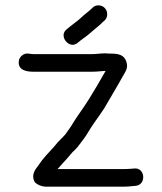

<svg xmlns="http://www.w3.org/2000/svg" viewBox="-20 -702 608 720"><path d="M349 -682C339.7 -682 332 -678.7 326 -672C312 -658 295 -647 280 -632C265.9 -619.5 256.8 -614.4 242 -602L231 -593C196.5 -567.9 240.6 -513.7 272 -542L283 -551C299.6 -563.1 309.9 -570.2 325 -584C338.1 -595.8 354.6 -607.3 365 -619L373 -626C379 -632 382 -639.7 382 -649C382 -667.5 367.5 -682 349 -682ZM325 -499H106C100.2 -499 92.9 -500.3 87 -501C68.4 -503.9 52.3 -488.9 50.5 -472.5C47 -440.6 75.3 -433 106 -433H325C335.7 -433 347 -433.7 359 -435L372 -436H376C357.4 -402.5 334.4 -363.9 314 -331C293.2 -297.4 273.4 -272.1 254 -241C245.6 -225.3 234 -211.5 225 -198C218.1 -189.4 202.5 -175.4 197 -169L182 -151C160.3 -127.4 142 -109 124 -82C110.3 -64.1 97.6 -46.5 108.5 -22.5C113.6 -11.2 136.4 -2 152 -2H444C454.7 -2 465 -2.7 475 -4L488 -5C530.5 -8.3 524.7 -76.1 482 -70L469 -69C461 -68.3 452.7 -68 444 -68H196C206.7 -80.5 219.1 -94 231 -107C245.5 -122.8 245.6 -126.2 261 -140C267.7 -146.7 273.3 -153.3 278 -160C288.8 -174.4 301.2 -189.6 311 -207C327.9 -236.5 351.1 -264.8 371 -296C392.6 -334.1 420.2 -378.6 440.5 -416C449.5 -432.6 462.9 -447 453 -473C444.3 -495.9 425 -501 396 -501C388.7 -501 381.7 -501.3 375 -502C357.9 -502 339.4 -499 325 -499Z"/></svg>

Font: HoneyBee
Style: Reg
Weight: 400
Foundry: Cannot Into Space Fonts
Version: Version 0.89